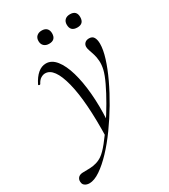

<svg xmlns="http://www.w3.org/2000/svg" viewBox="-262 -656 909 1033"><g transform="rotate(-30 192.5 -139.5)"><path d="M-18.2 281Q-36.2 281 -48.3 271.3Q-60.4 261.6 -57.8 239.4Q-51.4 212.6 -18.2 212.6Q2.8 212.6 23.4 211.7Q44 210.8 63.6 205.2Q83.2 199.6 100.6 187.6Q122.6 172.6 151.8 136.1Q181 99.6 213 52.3Q245 5 273.9 -45Q302.8 -95 323.6 -138.9Q344.4 -182.8 351 -211Q357.6 -239.8 355.9 -263.7Q354.2 -287.6 348.3 -306.4Q342.4 -325.2 337.4 -339.4Q332.4 -353.6 332.4 -363.4Q332.4 -377.6 342 -386.8Q351.6 -396 368 -396Q389 -396 397.4 -380.9Q405.8 -365.8 405.8 -341.2Q405.8 -305.2 390.1 -254.7Q374.4 -204.2 346.7 -145.2Q319 -86.2 283.6 -26.4Q248.2 33.4 208.4 88.7Q168.6 144 127.8 187.1Q87 230.2 49.4 255.6Q11.8 281 -18.2 281ZM182.4 113.4Q188.2 -108.4 157.4 -229.7Q126.6 -351 69.4 -351Q56.4 -351 42.8 -342.8Q29.2 -334.6 18.8 -314.4Q16.8 -310.4 11.3 -311.9Q5.8 -313.4 6.8 -317.4Q25.6 -355.4 49 -375.2Q72.4 -395 99.6 -395Q135 -395 162 -360.9Q189 -326.8 206.2 -267.4Q223.4 -208 230.2 -130.4Q237 -52.8 232 35.2ZM168.8 -477.6Q149.5 -477.6 137.6 -488.5Q125.8 -499.4 125.8 -519Q125.8 -538.2 137.6 -549Q149.5 -559.8 168.8 -559.8Q189.1 -559.8 199.7 -549Q210.4 -538.2 210.4 -519Q210.4 -477.6 168.8 -477.6ZM344.5 -477.6Q301.6 -477.6 301.6 -519Q301.6 -538.2 312.9 -548.9Q324.1 -559.6 344.5 -559.6Q385.2 -559.6 385.2 -519Q385.2 -477.6 344.5 -477.6Z"/></g></svg>

Font: Cormorant Light
Style: Italic
Weight: 300
Italic angle: -10°
Designer: Christian Thalmann (Catharsis Fonts)
Foundry: Catharsis Fonts
Version: Version 4.000